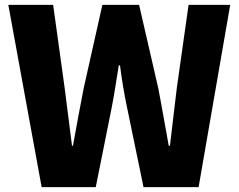

<svg xmlns="http://www.w3.org/2000/svg" viewBox="-20 -764 975 784"><path d="M150 0H371L436 -324C447 -381 456 -441 465 -497H470C477 -441 487 -381 499 -324L566 0H791L920 -744H750L702 -405C693 -328 683 -249 674 -169H669C654 -249 641 -329 626 -405L548 -744H398L322 -405C307 -328 292 -248 278 -169H274L244 -405L197 -744H14Z"/></svg>

Font: Noto Sans T Chinese Black
Style: Bold
Weight: 900
Designer: Ryoko NISHIZUKA (kana & ideographs); Paul D. Hunt (Latin, Greek & Cyrillic); Wenlong ZHANG (bopomofo); Sandoll Communica
Foundry: Adobe Systems Incorporated
Version: Version 1.000;PS 1;hotconv 1.0.78;makeotf.lib2.5.61930